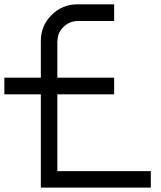

<svg xmlns="http://www.w3.org/2000/svg" viewBox="-49 -853 731 873"><path d="M211.7 -75H636.7V0H136.7V-424.2H-29.2V-500H136.7V-666.7Q136.7 -735.8 185.4 -784.6Q234.2 -833.3 303.3 -833.3H470V-757.5H303.3Q266.7 -756.7 239.6 -730.4Q212.5 -704.2 212.5 -666.7H211.7V-500H470V-424.2H211.7Z"/></svg>

Font: 0xA000-Squarish
Style: Squareish
Weight: 400
Version: Version 0.1